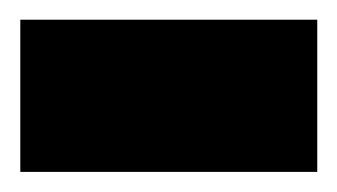

<svg xmlns="http://www.w3.org/2000/svg" viewBox="-30 -171 335 191"><path d="M-9.8 -151.4H285.6V0H-9.8Z"/></svg>

Font: Vazirmatn FD Black
Style: Regular
Weight: 900
Designer: Saber Rastikerdar
Foundry: Saber Rastikerdar
Version: Version 33.003